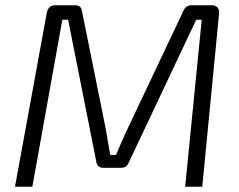

<svg xmlns="http://www.w3.org/2000/svg" viewBox="-20 -710 909 730"><path d="M708 -690H786Q800 -690 807 -681.5Q814 -673 813 -659L749 0H684L747 -635H726L470 -93Q462 -72 440 -72H374Q349 -72 346 -96L239 -635H217L103 0H37L158 -662Q164 -690 189 -690H266Q289 -690 292 -666L383 -215Q386 -199 391 -167.5Q396 -136 399 -121H421Q444 -176 463 -216L677 -668Q686 -690 708 -690Z"/></svg>

Font: Exo 2.0 Light
Style: Italic
Weight: 300
Italic angle: -8°
Designer: Natanael Gama
Version: Version 1.001;PS 001.001;hotconv 1.0.70;makeotf.lib2.5.58329